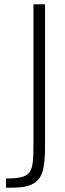

<svg xmlns="http://www.w3.org/2000/svg" viewBox="-20 -830 305 895"><path d="M8 45V2Q53 2 78.5 -4Q104 -10 116.5 -26Q129 -42 132.5 -72Q136 -102 136 -150V-810H190V-144Q190 -79 180 -37Q170 5 137 25Q104 45 36 45Z"/></svg>

Font: Oswald ExtraLight
Style: Regular
Weight: 250
Designer: Vernon Adams
Foundry: Vernon Adams
Version: Version 4.103;gftools[0.9.33.dev8+g029e19f]